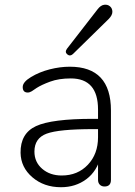

<svg xmlns="http://www.w3.org/2000/svg" viewBox="-20 -776 564 803"><path d="M235 7Q164 7 115.5 -34.5Q67 -76 66 -137Q65 -218 130.5 -248.5Q196 -279 369 -279H401V-236H371Q226 -236 175 -217Q124 -198 124 -142Q124 -98 156.5 -70Q189 -42 238 -42Q305 -42 347.5 -87Q390 -132 390 -202V-318Q390 -448 276 -448Q226 -448 189.5 -434.5Q153 -421 133 -408Q122 -400 113 -394.5Q104 -389 96 -389Q75 -389 75 -412Q75 -433 110 -454Q145 -475 188 -486Q231 -497 272 -497Q444 -497 444 -314V-24Q444 4 417 4Q405 4 397.5 -3.5Q390 -11 390 -24V-129L402 -123Q386 -60 341 -26.5Q296 7 235 7ZM285 -550Q273 -539 261.5 -548.5Q250 -558 260 -572L388 -737Q401 -754 415.5 -756Q430 -758 440 -749.5Q450 -741 450 -726.5Q450 -712 434 -696Z"/></svg>

Font: Nunito VF Beta Light
Style: Regular
Weight: 300
Designer: Vernon Adams
Foundry: newtypography
Version: Version 3.001